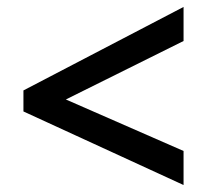

<svg xmlns="http://www.w3.org/2000/svg" viewBox="-20 -636 591 548"><path d="M503.9 -107.9 46.9 -317.9V-377.9L503.9 -616.2V-519L168 -352.1L503.9 -205.1Z"/></svg>

Font: Droid Sans TV
Style: Bold
Weight: 600
Version: Version 1.00